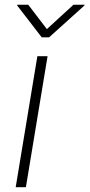

<svg xmlns="http://www.w3.org/2000/svg" viewBox="-20 -780 373 800"><path d="M45.4 0 135.7 -545.9H178.2L87.9 0ZM97.7 -760.3 175.3 -658.7 286.1 -760.3H332.5L331.5 -756.8L184.6 -624.5H153.8L51.8 -756.8L52.2 -760.3Z"/></svg>

Font: Inter Extra Light
Style: Italic
Weight: 200
Italic angle: -9.39999°
Designer: Rasmus Andersson
Foundry: rsms
Version: Version 4.000;git-3c8e0fc